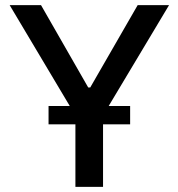

<svg xmlns="http://www.w3.org/2000/svg" viewBox="-20 -727 694 747"><path d="M139.6 -707 323.2 -386.7H331.1L515.6 -707H637.7L402.8 -314.5H486.3V-243.2H380.9V0H273.4V-243.2H168.9V-314.5H251.5L17.6 -707Z"/></svg>

Font: Pretendard Medium
Style: Regular
Weight: 500
Designer: Base glyphs from Inter by Rasmus Andersson; Hangeul glyphs from Noto Sans CJK(Source Han Sans) by Jang Soo-young and Kan
Foundry: Kil Hyung-jin
Version: Version 1.309